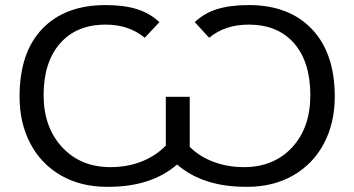

<svg xmlns="http://www.w3.org/2000/svg" viewBox="-20 -718 1378 748"><path d="M625 -149.9 626 -148.9V-340.8H719.2V-146Q755.9 -108.9 810.8 -87.9Q865.7 -66.9 930.2 -66.9Q1046.9 -66.9 1118.2 -144Q1189 -220.7 1189 -347.2Q1189 -476.6 1125.7 -549.3Q1062.5 -622.1 948.2 -622.1Q856.4 -622.1 794.9 -570.8L738.8 -631.8Q774.9 -666.5 825.7 -682.4Q876.5 -698.2 949.2 -698.2Q1106 -698.2 1194.8 -605Q1284.2 -511.2 1284.2 -341.8Q1284.2 -239.3 1242.2 -159.4Q1200.2 -79.6 1122.6 -34.9Q1044.9 9.8 943.8 9.8H938Q770 9.8 669.9 -77.1Q569.8 9.8 401.9 9.8H396Q294.9 9.8 217.8 -34.4Q140.6 -78.6 98.4 -158.4Q56.2 -238.3 56.2 -341.8Q56.2 -512.7 144 -605Q232.9 -698.2 391.1 -698.2Q462.9 -698.2 512.9 -682.6Q563 -667 601.1 -631.8L543.9 -570.8Q482.4 -622.1 392.1 -622.1Q277.8 -622.1 213.9 -548.8Q149.9 -475.6 149.9 -347.2Q149.9 -222.7 221.9 -144.8Q293.9 -66.9 410.2 -66.9Q475.6 -66.9 530.8 -88.4Q585.9 -109.9 625 -149.9Z"/></svg>

Font: Libra Sans Modern
Style: Regular
Weight: 400
Foundry: Stefan Peev, Context Ltd
Version: Version 1.000